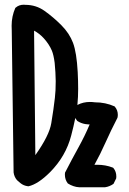

<svg xmlns="http://www.w3.org/2000/svg" viewBox="-20 -784 540 806"><path d="M252.4 -50.8Q252.4 -53.7 252.9 -59.1Q281.2 -114.3 308.8 -164.1Q336.4 -213.9 356.4 -261.7Q356 -261.7 351.3 -261.7Q346.7 -261.7 337.9 -263.2Q320.3 -266.1 304.2 -276.4L303.7 -277.3Q291.5 -291 291.5 -311.5Q291.5 -314.5 292 -319.3L303.7 -342.8L305.7 -343.8Q329.1 -356 357.4 -356Q367.7 -356 378.4 -354.5Q422.9 -354.5 460.9 -337.4L461.9 -336.4Q474.6 -321.8 474.6 -301.8Q474.6 -296.4 473.1 -289.6Q445.3 -235.8 423.3 -186.5Q401.4 -137.2 376.5 -92.3Q382.3 -92.3 388.2 -92.3Q423.3 -92.3 453.1 -80.6L455.1 -79.6L456.5 -78.1Q468.3 -63.5 468.3 -43Q468.3 -40 467.8 -35.2L456.5 -12.2Q439.5 -0.5 421.4 2H311.5Q300.3 1.5 288.1 -2.7Q275.9 -6.8 265.1 -13.7L264.2 -14.6Q252.4 -30.3 252.4 -50.8ZM28.8 -675.8Q28.8 -715.8 44.4 -751L45.9 -752Q59.6 -764.2 80.1 -764.2Q83 -764.2 86.4 -763.7Q131.3 -763.7 167 -738.3Q204.1 -711.9 237.8 -678Q271.5 -644 286.6 -604Q301.8 -563 306.2 -481.4Q308.1 -444.8 308.1 -410.6Q308.1 -376.5 305.2 -347.2Q299.8 -294.4 278.8 -214.8Q256.3 -127.9 189.9 -61Q140.1 -11.2 99.6 -2H98.1Q78.6 -4.4 65.4 -15.6L51.3 -27.8Q39.6 -41.5 37.1 -60.1L29.3 -657.7Q28.8 -667 28.8 -675.8ZM210.4 -373Q213.9 -401.4 213.9 -443.4Q213.9 -457.5 212.6 -480.2Q211.4 -502.9 209.5 -520Q205.1 -553.7 197.8 -571.3Q186.5 -598.1 164.1 -623Q146 -643.1 123 -655.3L128.4 -132.8Q187 -215.3 195.3 -267.1Q205.1 -326.2 210.4 -373Z"/></svg>

Font: Bakudai
Style: Bold
Weight: 700
Version: Version 1.48